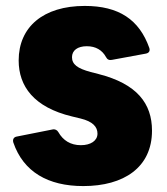

<svg xmlns="http://www.w3.org/2000/svg" viewBox="-20 -615 562 648"><path d="M261 13C398 13 493 -50 493 -174C493 -266 442 -332 313 -365L286 -372C241 -384 223 -398 223 -422C223 -445 242 -459 273 -459C303 -459 325 -446 338 -422C342 -414 349 -411 358 -413L472 -434C483 -436 487 -443 484 -453C450 -549 381 -595 266 -595C126 -595 43 -524 43 -411C43 -324 94 -253 223 -222L252 -215C293 -205 309 -187 309 -164C309 -140 286 -125 253 -125C218 -125 193 -141 177 -169C173 -176 166 -180 157 -178L36 -154C26 -152 22 -144 25 -134C59 -35 142 13 261 13Z"/></svg>

Font: LINE Seed Sans TH ExtraBold
Style: Regular
Weight: 800
Designer: Dalton Maag Ltd | Thai characters by Cadson Demak Co.,Ltd.
Foundry: Dalton Maag Ltd
Version: Version 1.003